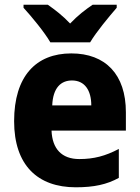

<svg xmlns="http://www.w3.org/2000/svg" viewBox="-20 -852 593 816"><path d="M194 -672H363C389 -716 444 -782 476 -819V-832H374C344 -812 310 -786 278 -752C246 -786 213 -811 183 -832H80V-819C114 -782 170 -714 194 -672ZM283 -625C133 -625 40 -528 40 -337C40 -150 140 -56 302 -56C380 -56 434 -68 485 -96V-219C428 -189 379 -176 317 -176C242 -176 202 -220 199 -297H515V-375C515 -536 428 -625 283 -625ZM286 -510C340 -510 368 -468 368 -404H202C205 -479 239 -510 286 -510Z"/></svg>

Font: Noto Sans Malayalam UI SemiCondensed ExtraBold
Style: Regular
Weight: 800
Width: 4
Designer: Jelle Bosma - Monotype Design Team
Foundry: Monotype Imaging Inc.
Version: Version 2.104